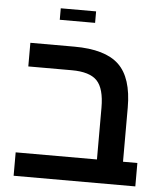

<svg xmlns="http://www.w3.org/2000/svg" viewBox="-54 -818 734 866"><g transform="rotate(5 313.0 -385.5)"><path d="M186 -719V-771H346V-719ZM63 -497V-604H262Q402 -604 464 -545Q526 -486 526 -351V-106H591V0H40V-106H408V-340Q408 -427 374.5 -462Q341 -497 260 -497Z"/></g></svg>

Font: Noto Sans Hebrew Droid SemiBold
Style: Regular
Weight: 600
Designer: Monotype Design Team
Foundry: Monotype Imaging Inc.
Version: Version 1.100; ttfautohint (v1.8.4.7-5d5b)